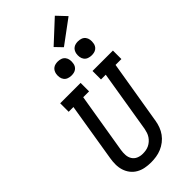

<svg xmlns="http://www.w3.org/2000/svg" viewBox="-363 -1266 1344 1344"><g transform="rotate(-45 309.0 -593.5)"><path d="M254 8Q224 8 195.5 2.5Q167 -3 142.5 -17Q118 -31 101 -53Q84 -75 75.5 -102Q67 -129 67 -158.5Q67 -188 72 -217L143 -651H96V-735H298V-651H240L166 -204Q162 -180 163.5 -156Q165 -132 177 -113Q189 -94 210 -85Q231 -76 255 -76Q255 -76 255.5 -76Q256 -76 256 -76Q271 -76 286.5 -78.5Q302 -81 316.5 -88Q331 -95 343.5 -106Q356 -117 365 -130.5Q374 -144 379 -159Q384 -174 387 -189L463 -651H416V-735H618V-651H560L481 -175Q477 -150 467.5 -124.5Q458 -99 442 -77Q426 -55 404 -38Q382 -21 357 -10.5Q332 0 305.5 4Q279 8 254 8ZM490 -816Q474 -816 458.5 -821.5Q443 -827 433.5 -839.5Q424 -852 421.5 -868.5Q419 -885 422 -902Q424 -913 430 -924Q436 -935 446 -942Q456 -949 467.5 -951.5Q479 -954 490 -954Q507 -954 522 -948.5Q537 -943 546.5 -930.5Q556 -918 558.5 -901.5Q561 -885 558 -868Q557 -857 551 -846Q545 -835 535 -828Q525 -821 513.5 -818.5Q502 -816 490 -816ZM290 -816Q274 -816 258.5 -821.5Q243 -827 233.5 -839.5Q224 -852 221.5 -868.5Q219 -885 222 -902Q224 -913 230 -924Q236 -935 246 -942Q256 -949 267.5 -951.5Q279 -954 290 -954Q307 -954 322 -948.5Q337 -943 346.5 -930.5Q356 -918 358.5 -901.5Q361 -885 358 -868Q357 -857 351 -846Q345 -835 335 -828Q325 -821 313.5 -818.5Q302 -816 290 -816ZM392 -994 342 -1046 503 -1195 569 -1125Z"/></g></svg>

Font: Iosevka Slab Medium Extended
Style: Italic
Weight: 500
Width: 7
Italic angle: -9°
Monospace: yes
Designer: Belleve Invis
Foundry: Belleve Invis
Version: Version 11.1.0; ttfautohint (v1.8.3)